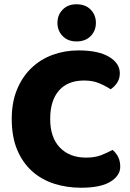

<svg xmlns="http://www.w3.org/2000/svg" viewBox="-20 -861 611 899"><path d="M374 -484Q297 -484 256 -437Q215 -390 215 -304Q215 -217 260.5 -170Q306 -123 383 -123Q424 -123 452.5 -134Q481 -145 507 -159Q524 -145 533.5 -125.5Q543 -106 543 -80Q543 -39 497.5 -10.5Q452 18 359 18Q292 18 233 -1Q174 -20 130 -59.5Q86 -99 60.5 -159.5Q35 -220 35 -304Q35 -382 59.5 -441.5Q84 -501 126.5 -542Q169 -583 226 -604Q283 -625 348 -625Q440 -625 490.5 -595Q541 -565 541 -518Q541 -492 528 -473Q515 -454 498 -443Q472 -460 442.5 -472Q413 -484 374 -484ZM249 -754Q249 -791 273.5 -816Q298 -841 338 -841Q380 -841 404.5 -816Q429 -791 429 -754Q429 -717 404.5 -692Q380 -667 338 -667Q298 -667 273.5 -692Q249 -717 249 -754Z"/></svg>

Font: Baloo Chettan
Style: Regular
Weight: 400
Designer: Maithili Shingre and Ek Type
Foundry: Ek Type
Version: Version 1.443;PS 1.000;hotconv 16.6.51;makeotf.lib2.5.65220;